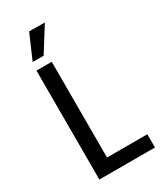

<svg xmlns="http://www.w3.org/2000/svg" viewBox="-207 -897 814 969"><g transform="rotate(-30 200.0 -412.5)"><path d="M76 -682 138 -825 229 -824 140 -682ZM395 -77V0H71V-635H160V-77Z"/></g></svg>

Font: Gemunu Libre Medium
Style: Regular
Weight: 500
Designer: Puspanada Ekanayake, Sola Matas, Pathum Egodawatta, Kosala Senevirathne
Foundry: mooniak
Version: Version 1.100